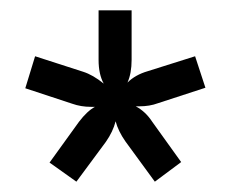

<svg xmlns="http://www.w3.org/2000/svg" viewBox="-20 -694 448 372"><path d="M156 -487Q137 -487 120 -493L29 -523L48 -585L141 -555Q160 -549 181 -532Q171 -550 171 -578V-674H235V-578Q235 -552 227 -534Q242 -549 266 -556L358 -585L378 -524L286 -494Q270 -488 250 -488H243Q262 -478 275 -458L331 -380L280 -342L223 -420Q209 -440 204 -459Q199 -439 185 -419L128 -342L76 -379L133 -458Q149 -479 164 -487Z"/></svg>

Font: Hind Colombo
Style: Regular
Weight: 400
Designer: Jyotish Sonowal, Aditi Pimprikar
Foundry: Indian Type Foundry
Version: Version 1.000;PS 1.0;hotconv 1.0.86;makeotf.lib2.5.63406; tt